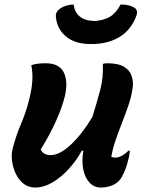

<svg xmlns="http://www.w3.org/2000/svg" viewBox="-20 -829 640 859"><path d="M120 -537Q131 -542 148.5 -544Q166 -546 184 -546Q246 -546 266 -503.5Q286 -461 269 -394Q257 -347 230.5 -287.5Q204 -228 162 -160Q174 -135 207 -135Q246 -135 295.5 -180.5Q345 -226 393 -305Q413 -368 428 -425Q443 -482 440 -543Q449 -546 459 -546Q509 -546 534.5 -530.5Q560 -515 568.5 -490.5Q577 -466 574 -440Q569 -400 554.5 -357.5Q540 -315 523.5 -273.5Q507 -232 494 -192Q483 -159 478 -127Q486 -124 495 -124Q511 -124 526 -132.5Q541 -141 555 -155H561Q560 -145 558.5 -135Q557 -125 553 -111Q546 -82 538.5 -65Q531 -48 523 -34Q510 -12 485 -1Q460 10 431 10Q401 10 380.5 -12Q360 -34 352.5 -71Q345 -108 353 -155H346Q322 -111 288 -73.5Q254 -36 215 -13Q176 10 137 10Q107 10 85.5 -7Q64 -24 51 -51Q38 -78 34 -108.5Q30 -139 37 -165Q51 -221 74 -274.5Q97 -328 111 -386Q122 -429 124.5 -466Q127 -503 120 -537ZM404 -735Q444 -738 471 -753.5Q498 -769 520 -809Q561 -809 585 -792Q600 -779 587 -750Q561 -689 509.5 -660.5Q458 -632 391 -632H385Q316 -632 275.5 -665.5Q235 -699 230 -754Q228 -776 248 -790Q274 -808 309 -809Q314 -774 337 -755Q360 -736 404 -735Z"/></svg>

Font: Recursive Sn Csl St
Style: Bold Italic
Weight: 700
Italic angle: -15°
Version: Version 1.079;hotconv 1.0.112;makeotfexe 2.5.65598; ttfautoh